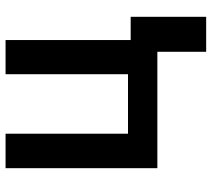

<svg xmlns="http://www.w3.org/2000/svg" viewBox="-56 -530 761 690"><g transform="rotate(-90 325.0 -184.5)"><path d="M610.1 175.4H484.4V0H66.1V-545.5H190V-105.5H403.8V-545.5H526.6V-95.9H610.1Z"/></g></svg>

Font: Linik Sans SemiBold
Style: Regular
Weight: 600
Designer: Rasmus Andersson (font), Cristiano Sobral (main changes)
Foundry: rsms
Version: Version 3.018;June 1, 2022;FontCreator 14.0.0.2814 64-bit; t